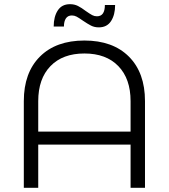

<svg xmlns="http://www.w3.org/2000/svg" viewBox="-20 -899 808 919"><path d="M453 -768Q432 -768 415.5 -776.5Q399 -785 377 -800Q357 -814 346.5 -819.5Q336 -825 324 -825Q305 -825 295.5 -811Q286 -797 286 -772H237Q237 -819 256.5 -849Q276 -879 315 -879Q336 -879 353 -870.5Q370 -862 391 -846Q411 -832 421.5 -826.5Q432 -821 444 -821Q482 -821 482 -875H531Q531 -828 511.5 -798Q492 -768 453 -768ZM384 -705Q520 -705 597 -628Q674 -551 674 -415V0H605V-207H163V0H94V-415Q94 -551 171 -628Q248 -705 384 -705ZM384 -643Q280 -643 221.5 -582.5Q163 -522 163 -415V-269H605V-415Q605 -522 546.5 -582.5Q488 -643 384 -643Z"/></svg>

Font: TypoPRO Montserrat Alternates
Style: Regular
Weight: 300
Designer: Julieta Ulanovsky
Foundry: Julieta Ulanovsky
Version: Version 6.001